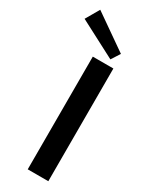

<svg xmlns="http://www.w3.org/2000/svg" viewBox="-283 -972 799 1018"><g transform="rotate(30 116.5 -462.5)"><path d="M180 -724 -46 -842 2 -925 214 -777ZM92 0V-690H218V0Z"/></g></svg>

Font: Taylor Sans Upright Semi Bold
Style: Regular
Weight: 600
Italic angle: -8°
Designer: Natanael Gama
Version: Version 1.001 September 8, 2015